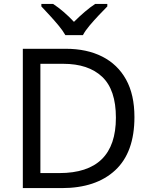

<svg xmlns="http://www.w3.org/2000/svg" viewBox="-20 -964 770 984"><path d="M669 -364Q669 -183 570.5 -91.5Q472 0 296 0H97V-714H317Q425 -714 504 -674Q583 -634 626 -556.5Q669 -479 669 -364ZM574 -361Q574 -504 503.5 -570.5Q433 -637 304 -637H187V-77H284Q574 -77 574 -361ZM315 -784Q302 -807 280 -833.5Q258 -860 234 -886Q210 -912 192 -931V-944H252Q278 -927 306 -903Q334 -879 359 -852Q386 -879 414 -903Q442 -927 468 -944H530V-931Q511 -912 486.5 -886Q462 -860 439.5 -833.5Q417 -807 405 -784Z"/></svg>

Font: Noto Sans Ol Chiki
Style: Regular
Weight: 400
Designer: Monotype Design Team, Lewis McGuffie
Foundry: Monotype Imaging Inc.
Version: Version 2.003